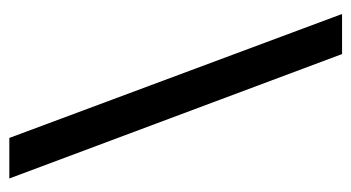

<svg xmlns="http://www.w3.org/2000/svg" viewBox="-191 -563 754 412"><g transform="rotate(90 186.0 -357.0)"><path d="M96 -714 363 0H276L10 -714Z"/></g></svg>

Font: hexuguzrati05
Style: Book
Weight: 400
Designer: Jelle Bosma - Monotype Design Team, Universal Thirst
Foundry: Monotype Imaging Inc.
Version: Version 2.106